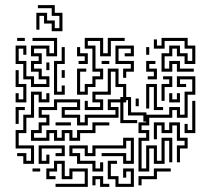

<svg xmlns="http://www.w3.org/2000/svg" viewBox="-20 -714 845 750"><path d="M101 -374V-404H71V-464H41V-536H83V-500H71V-524H53V-476H83V-416H113V-386H161V-404H131V-434H101V-476H131V-494H101V-536H173V-506H191V-554H107V-566H203V-494H161V-524H113V-506H143V-464H113V-446H143V-416H173V-374ZM47 -554V-566H77V-554ZM281 -344V-446H317V-434H293V-356H311V-386H341V-416H371V-434H341V-524H311V-566H383V-506H401V-566H467V-554H413V-494H371V-554H323V-536H353V-446H383V-404H353V-374H323V-344ZM611 -434V-506H641V-536H683V-506H713V-476H731V-524H701V-554H623V-524H581V-560H593V-536H611V-566H713V-536H743V-464H701V-494H671V-524H653V-494H623V-446H641V-476H683V-446H737V-434H671V-464H653V-434ZM461 -410V-446H491V-464H431V-536H503V-494H467V-506H491V-524H443V-476H503V-434H473V-410ZM551 -500V-530H563V-500ZM287 -464V-476H311V-494H281V-530H293V-506H323V-464ZM191 -344V-476H221V-530H233V-464H203V-356H221V-380H233V-344ZM377 -464V-476H407V-464ZM557 -404V-416H581V-434H551V-476H587V-464H563V-446H593V-404ZM161 -440V-470H173V-440ZM101 -164V-206H131V-236H161V-254H131V-296H191V-326H293V-284H233V-266H293V-236H311V-266H431V-284H401V-326H461V-374H431V-434H413V-344H353V-326H383V-284H311V-320H323V-296H371V-314H341V-356H401V-446H443V-386H473V-314H413V-296H443V-254H323V-224H281V-254H221V-296H281V-314H203V-284H143V-266H173V-224H143V-194H113V-176H161V-206H203V-176H221V-206H263V-176H281V-206H341V-236H407V-224H353V-194H293V-164H251V-194H233V-164H191V-194H173V-164ZM41 -314V-350H53V-326H71V-374H41V-440H53V-386H83V-314ZM221 -410V-440H233V-410ZM611 -320V-386H641V-404H617V-416H653V-374H623V-320ZM521 -44V-176H551V-194H521V-236H551V-266H641V-296H683V-266H701V-356H731V-404H683V-386H707V-374H671V-416H743V-344H713V-254H671V-284H653V-254H563V-224H533V-206H563V-164H533V-56H551V-146H593V-86H611V-176H653V-80H641V-164H623V-74H581V-134H563V-44ZM581 -284V-374H563V-290H551V-386H593V-296H617V-284ZM71 -74V-104H47V-116H83V-86H101V-134H41V-206H71V-266H101V-356H143V-326H161V-350H173V-314H131V-344H113V-254H83V-194H53V-146H113V-74ZM641 -314V-350H653V-326H671V-350H683V-314ZM701 -194V-230H713V-206H731V-320H743V-194ZM41 -230V-296H77V-284H53V-230ZM197 -224V-236H257V-224ZM671 -80V-146H701V-164H671V-224H653V-194H611V-224H593V-170H581V-236H623V-206H641V-236H683V-176H713V-134H683V-80ZM341 -44V-74H281V-104H251V-146H323V-116H341V-146H461V-176H503V-74H461V-104H377V-116H473V-86H491V-164H473V-134H353V-104H311V-134H263V-116H293V-86H353V-56H371V-80H383V-44ZM131 -74V-146H233V-104H197V-116H221V-134H143V-86H161V-110H173V-74ZM197 16V4H311V-44H263V-14H221V-74H203V-44H173V-26H197V-14H161V-56H191V-86H233V-26H251V-56H323V16ZM431 16V-14H401V-86H437V-74H413V-26H443V4H491V-44H473V-20H461V-56H503V16ZM107 -44V-56H137V-44ZM521 10V-26H581V-56H647V-44H593V-14H533V10ZM371 16V-14H353V10H341V-26H383V4H407V16ZM450 -233V-335H492V-275H552V-239H540V-263H480V-323H462V-245H516V-233ZM510 -299V-329H522V-299ZM182 -592V-622H152V-652H134V-598H122V-664H164V-634H194V-604H212V-652H182V-682H128V-694H194V-664H224V-592Z"/></svg>

Font: Rubik Maze
Style: Regular
Weight: 400
Designer: Hubert and Fischer, NaN
Foundry: Hubert and Fischer, NaN
Version: Version 2.200